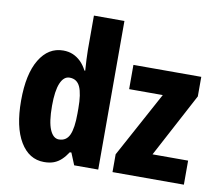

<svg xmlns="http://www.w3.org/2000/svg" viewBox="-83 -858 1100 967"><g transform="rotate(10 467.0 -375.0)"><path d="M201 10Q124 10 79 -65Q34 -140 34 -275Q34 -411 79 -485.5Q124 -560 200 -560Q228 -560 250 -550.5Q272 -541 290 -523.5Q308 -506 322 -479H326Q324 -509 322.5 -536Q321 -563 321 -584V-760H477V0H354L329 -61H321Q306 -38 289 -22Q272 -6 251 2Q230 10 201 10ZM255 -115Q293 -115 309 -150Q325 -185 325 -260V-286Q325 -360 309 -395.5Q293 -431 255 -431Q225 -431 208.5 -392Q192 -353 192 -276Q192 -194 209 -154.5Q226 -115 255 -115ZM915 0H550V-91L732 -426H560V-550H907V-450L733 -123H915Z"/></g></svg>

Font: Noto Sans Display Condensed ExtraBold
Style: Regular
Weight: 800
Width: 3
Designer: Monotype Design Team
Foundry: Monotype Imaging Inc.
Version: Version 2.003